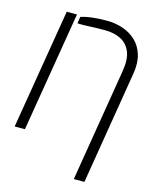

<svg xmlns="http://www.w3.org/2000/svg" viewBox="-134 -809 871 1099"><g transform="rotate(15 301.5 -259.5)"><path d="M474.8 203.1H411.9L522.4 -468.4Q534.1 -539.4 515.8 -582.9Q497.5 -626.4 457.6 -646.3Q417.6 -666.2 364 -666.2Q334.9 -666.2 311.3 -665.5Q287.6 -664.8 268.1 -663.7Q246.8 -663 230.5 -662.6Q214.1 -662.3 201.3 -663.4L207.4 -702.8Q237.9 -713.1 278.2 -717.3Q318.5 -721.6 360.8 -721.6Q410.9 -721.6 455.8 -706.5Q500.7 -691.4 533.7 -660.2Q566.8 -628.9 581.3 -581.1Q595.9 -533.4 585.2 -468.4ZM185.7 -711.6 67.8 0H7.1L125 -711.6Z"/></g></svg>

Font: Inter UI Extra Light
Style: Italic
Weight: 200
Italic angle: -9.39999°
Designer: Rasmus Andersson
Foundry: rsms
Version: 3.2;8d6f07862